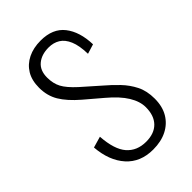

<svg xmlns="http://www.w3.org/2000/svg" viewBox="-187 -654 730 730"><g transform="rotate(-45 178.0 -289.0)"><path d="M188 9Q120 9 80 -35.5Q40 -80 34 -156L79 -169Q84 -96 112.5 -63.5Q141 -31 190 -31Q234 -31 258 -55.5Q282 -80 282 -125Q282 -156 261.5 -189.5Q241 -223 197 -260L130 -317Q87 -354 67 -387.5Q47 -421 47 -464Q47 -504 63.5 -531Q80 -558 109.5 -572.5Q139 -587 178 -587Q243 -587 275 -546Q307 -505 309 -436L270 -424Q269 -469 257.5 -496Q246 -523 226.5 -535Q207 -547 181 -547Q143 -547 119.5 -527.5Q96 -508 96 -470Q96 -438 108.5 -414.5Q121 -391 155 -360L224 -299Q250 -277 274 -252Q298 -227 313.5 -196.5Q329 -166 329 -124Q329 -82 311.5 -52.5Q294 -23 262.5 -7Q231 9 188 9Z"/></g></svg>

Font: Oswald ExtraLight
Style: Regular
Weight: 250
Designer: Vernon Adams
Foundry: Vernon Adams
Version: Version 4.100; ttfautohint (v1.8.1.43-b0c9)